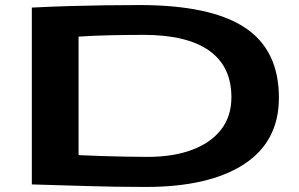

<svg xmlns="http://www.w3.org/2000/svg" viewBox="-20 -730 1185 760"><path d="M557 10Q435 10 326 6.5Q217 3 106 0V-700Q185 -704 255.5 -706Q326 -708 393 -709Q460 -710 531 -710Q814 -710 949 -621Q1084 -532 1084 -343Q1084 -170 946 -80Q808 10 557 10ZM564 -109Q666 -109 740.5 -137Q815 -165 855.5 -217.5Q896 -270 896 -345Q896 -467 808 -529.5Q720 -592 548 -592Q488 -592 417.5 -590.5Q347 -589 291 -585V-116Q331 -114 378.5 -112.5Q426 -111 474 -110Q522 -109 564 -109Z"/></svg>

Font: Georama ExtraExtended SemiBold
Style: Regular
Weight: 600
Width: 8
Designer: Jean-Baptiste Levee
Foundry: Production Type
Version: Version 1.000